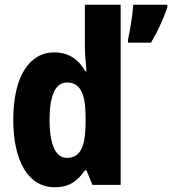

<svg xmlns="http://www.w3.org/2000/svg" viewBox="-20 -780 726 810"><path d="M211 10C271 10 306 -15 338 -61H345L370 0H489V-760H338V-584C338 -553 342 -517 345 -479H340C311 -531 268 -559 209 -559C103 -559 36 -456 36 -275C36 -95 102 10 211 10ZM686 -749V-760H542C540 -720 528 -647 520 -613V-600H617C645 -647 669 -699 686 -749ZM262 -114C216 -114 189 -167 189 -276C189 -379 215 -432 262 -432C319 -432 341 -385 341 -286V-259C340 -159 318 -114 262 -114Z"/></svg>

Font: Noto Sans Sinhala UI Condensed ExtraBold
Style: Regular
Weight: 800
Width: 3
Designer: Jelle Bosma - Monotype Design Team
Foundry: Monotype Imaging Inc.
Version: Version 2.006